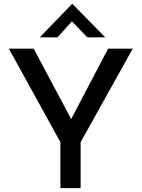

<svg xmlns="http://www.w3.org/2000/svg" viewBox="-20 -978 736 998"><path d="M294 -239 26 -725H155L366 -329L333 -327L542 -725H670L399 -239V0H294ZM434 -784 343 -878 371 -886 279 -784H187L355 -958H356L527 -784Z"/></svg>

Font: Reem Kufi
Style: Regular
Weight: 400
Designer: Khaled Hosny
Version: Version 1.6